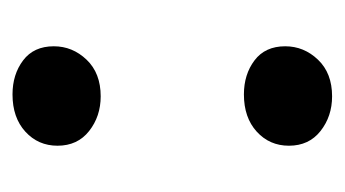

<svg xmlns="http://www.w3.org/2000/svg" viewBox="-142 -398 551 307"><g transform="rotate(90 133.5 -244.5)"><path d="M54 -55Q54 -85 75.5 -107.5Q97 -130 134 -130Q166 -130 189.5 -111.5Q213 -93 213 -61Q213 -30 190.5 -9.5Q168 11 131 11Q99 11 76.5 -6Q54 -23 54 -55ZM54 -425Q54 -455 75.5 -477.5Q97 -500 134 -500Q166 -500 189.5 -481.5Q213 -463 213 -431Q213 -400 190.5 -379.5Q168 -359 131 -359Q99 -359 76.5 -376Q54 -393 54 -425Z"/></g></svg>

Font: Cantora One
Style: Regular
Weight: 400
Designer: Pablo Impallari, Rodrigo Fuenzalida
Foundry: Pablo Impallari
Version: Version 1.002; ttfautohint (v0.8) -G 200 -r 50